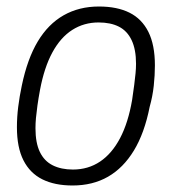

<svg xmlns="http://www.w3.org/2000/svg" viewBox="-20 -558 528 590"><path d="M203 12Q148 12 110 -7Q72 -26 52 -65.5Q32 -105 32 -167Q32 -198 36 -230Q40 -262 47 -295Q64 -377 96 -430.5Q128 -484 175.5 -511Q223 -538 284 -538Q340 -538 378 -519Q416 -500 436 -460Q456 -420 456 -357Q456 -327 452.5 -294.5Q449 -262 440 -230Q424 -149 391.5 -95.5Q359 -42 312 -15Q265 12 203 12ZM204 -37Q251 -37 287.5 -61.5Q324 -86 349 -133.5Q374 -181 386 -251Q390 -278 392.5 -297.5Q395 -317 396.5 -332.5Q398 -348 398 -362Q398 -406 384.5 -434.5Q371 -463 345.5 -476Q320 -489 283 -489Q238 -489 202 -466Q166 -443 141 -397Q116 -351 103 -282Q98 -255 95 -233.5Q92 -212 90.5 -195.5Q89 -179 89 -164Q89 -119 102.5 -91Q116 -63 142 -50Q168 -37 204 -37Z"/></svg>

Font: Archivo SemiCondensed ExtraLight
Style: Italic
Weight: 250
Width: 4
Italic angle: -10°
Designer: Hector Gatti
Foundry: Omnibus-Type
Version: Version 2.001